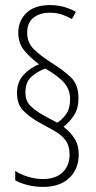

<svg xmlns="http://www.w3.org/2000/svg" viewBox="-20 -780 378 756"><path d="M47 -414Q47 -458 73.5 -486Q100 -514 134 -527Q100 -552 76 -580.5Q52 -609 52 -651Q52 -698 84 -729Q116 -760 177 -760Q207 -760 233 -752.5Q259 -745 279 -733L263 -705Q248 -714 226 -722Q204 -730 177 -730Q137 -730 112 -710.5Q87 -691 87 -652Q87 -612 113 -586.5Q139 -561 181 -534Q231 -503 260 -474.5Q289 -446 289 -394Q289 -353 271.5 -326Q254 -299 230 -281Q259 -258 274.5 -233Q290 -208 290 -172Q290 -115 253 -79.5Q216 -44 149 -44Q118 -44 88.5 -51.5Q59 -59 40 -70V-107Q59 -94 89 -84.5Q119 -75 149 -75Q199 -75 226.5 -101.5Q254 -128 254 -171Q254 -206 238 -227.5Q222 -249 194.5 -264.5Q167 -280 134 -298Q95 -320 71 -345Q47 -370 47 -414ZM80 -416Q80 -383 99.5 -363.5Q119 -344 153 -325L205 -297Q223 -307 239.5 -329.5Q256 -352 256 -389Q256 -426 234 -452.5Q212 -479 159 -510Q129 -500 104.5 -478.5Q80 -457 80 -416Z"/></svg>

Font: Noto Sans Lao ExtraCondensed ExtraLight
Style: Regular
Weight: 200
Width: 2
Designer: Monotype Design Team
Foundry: Monotype Imaging Inc.
Version: Version 2.003; ttfautohint (v1.8.4.7-5d5b)